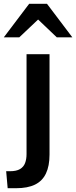

<svg xmlns="http://www.w3.org/2000/svg" viewBox="-36 -804 396 999"><path d="M-3.9 86.9H15.6Q49.3 86.9 68.1 75.7Q86.9 64.5 94.5 44.4Q102.1 24.4 102.1 -2.4V-522H221.7V0Q221.7 59.6 203.1 98.6Q184.6 137.7 146.2 156.5Q107.9 175.3 47.4 175.3H3.9ZM-16.1 -609.9 115.7 -784.2H208.5L340.3 -609.9H259.3L143.1 -720.7H181.6L64.5 -609.9Z"/></svg>

Font: Monda SemiBold
Style: Regular
Weight: 600
Designer: Vernon Adams
Foundry: Vernon Adams
Version: Version 2.200